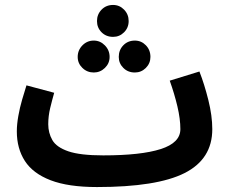

<svg xmlns="http://www.w3.org/2000/svg" viewBox="-20 -735 928 776"><path d="M372 21Q256 21 184.5 -6.5Q113 -34 80.5 -84.5Q48 -135 48 -204Q48 -232 54 -266Q60 -300 69.5 -332.5Q79 -365 87 -390L199 -360Q191 -332 183 -299Q175 -266 175 -233Q175 -198 191.5 -169Q208 -140 256 -123.5Q304 -107 397 -107Q550 -107 629.5 -132.5Q709 -158 709 -213Q709 -254 697 -305Q685 -356 666 -409L786 -446Q806 -395 822 -331Q838 -267 838 -213Q838 -92 726 -35.5Q614 21 372 21ZM437 -586Q409 -586 390.5 -604.5Q372 -623 372 -650Q372 -677 390.5 -696Q409 -715 437 -715Q463 -715 481.5 -696Q500 -677 500 -650Q500 -623 481.5 -604.5Q463 -586 437 -586ZM359 -442Q332 -442 313 -460.5Q294 -479 294 -505Q294 -532 313 -551.5Q332 -571 359 -571Q385 -571 404 -551.5Q423 -532 423 -505Q423 -479 404 -460.5Q385 -442 359 -442ZM525 -442Q497 -442 478.5 -460.5Q460 -479 460 -505Q460 -533 478.5 -552Q497 -571 525 -571Q551 -571 569.5 -552Q588 -533 588 -505Q588 -479 569.5 -460.5Q551 -442 525 -442Z"/></svg>

Font: Noto Sans Arabic ExtCond
Style: Bold
Weight: 700
Width: 2
Designer: Monotype Design Team, Nadine Chahine, Nizar Qandah and Khaled Hosny
Foundry: Monotype Imaging Inc.
Version: Version 2.012; ttfautohint (v1.8.4.7-5d5b)